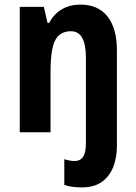

<svg xmlns="http://www.w3.org/2000/svg" viewBox="-20 -576 593 836"><path d="M335 240Q316 240 296 237.5Q276 235 260 229V117Q283 125 306 125Q329 125 341.5 107Q354 89 354 49V-326Q354 -440 289 -440Q241 -440 220.5 -401Q200 -362 200 -262V0H66V-546H171L187 -476H194Q215 -516 250 -536Q285 -556 330 -556Q407 -556 448 -504.5Q489 -453 489 -356V60Q489 110 473 151Q457 192 423.5 216Q390 240 335 240Z"/></svg>

Font: Noto Sans Kannada Condensed
Style: Bold
Weight: 700
Width: 3
Designer: Jelle Bosma - Monotype Design Team
Foundry: Monotype Imaging Inc.
Version: Version 2.005; ttfautohint (v1.8.4.7-5d5b)